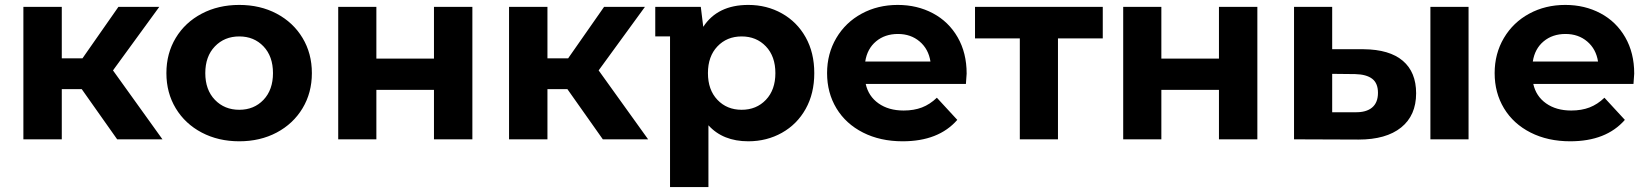

<svg xmlns="http://www.w3.org/2000/svg" viewBox="-20 -566 6704 780"><path d="M312 -204H231V0H75V-538H231V-329H315L461 -538H627L439 -280L640 0H456Z M656 -269Q656 -349 694 -412Q732 -475 799.5 -510.5Q867 -546 952 -546Q1037 -546 1104 -510.5Q1171 -475 1209 -412Q1247 -349 1247 -269Q1247 -189 1209 -126Q1171 -63 1104 -27.5Q1037 8 952 8Q867 8 799.5 -27.5Q732 -63 694 -126Q656 -189 656 -269ZM1089 -269Q1089 -337 1050.5 -377.5Q1012 -418 952 -418Q892 -418 853 -377.5Q814 -337 814 -269Q814 -201 853 -160.5Q892 -120 952 -120Q1012 -120 1050.5 -160.5Q1089 -201 1089 -269Z M1354 -538H1509V-328H1743V-538H1899V0H1743V-201H1509V0H1354Z M2285 -204H2204V0H2048V-538H2204V-329H2288L2434 -538H2600L2412 -280L2613 0H2429Z M3288 -269Q3288 -186 3253 -123.5Q3218 -61 3156.5 -26.5Q3095 8 3020 8Q2917 8 2858 -57V194H2702V-418H2642V-538H2827L2837 -457Q2895 -546 3020 -546Q3095 -546 3156.5 -511.5Q3218 -477 3253 -414.5Q3288 -352 3288 -269ZM3130 -269Q3130 -337 3091.5 -377.5Q3053 -418 2993 -418Q2933 -418 2894.5 -377.5Q2856 -337 2856 -269Q2856 -201 2894.5 -160.5Q2933 -120 2993 -120Q3053 -120 3091.5 -160.5Q3130 -201 3130 -269Z M3904 -225H3497Q3508 -175 3549 -146Q3590 -117 3651 -117Q3693 -117 3725.5 -129.5Q3758 -142 3786 -169L3869 -79Q3793 8 3647 8Q3556 8 3486 -27.5Q3416 -63 3378 -126Q3340 -189 3340 -269Q3340 -348 3377.5 -411.5Q3415 -475 3480.5 -510.5Q3546 -546 3627 -546Q3706 -546 3770 -512Q3834 -478 3870.5 -414.5Q3907 -351 3907 -267Q3907 -264 3904 -225ZM3495 -316H3760Q3752 -367 3716 -397.5Q3680 -428 3628 -428Q3575 -428 3539 -398Q3503 -368 3495 -316Z M4460 -410H4278V0H4123V-410H3941V-538H4460Z M4543 -538H4698V-328H4932V-538H5088V0H4932V-201H4698V0H4543Z M5733 -187Q5733 -97 5672 -48Q5611 1 5499 1L5237 0V-538H5392V-366H5520Q5625 -365 5679 -319Q5733 -273 5733 -187ZM5791 -538H5946V0H5791ZM5578 -189Q5578 -228 5554.5 -246Q5531 -264 5485 -265L5392 -266V-110H5485Q5530 -109 5554 -129Q5578 -149 5578 -189Z M6616 -225H6209Q6220 -175 6261 -146Q6302 -117 6363 -117Q6405 -117 6437.5 -129.5Q6470 -142 6498 -169L6581 -79Q6505 8 6359 8Q6268 8 6198 -27.5Q6128 -63 6090 -126Q6052 -189 6052 -269Q6052 -348 6089.5 -411.5Q6127 -475 6192.5 -510.5Q6258 -546 6339 -546Q6418 -546 6482 -512Q6546 -478 6582.5 -414.5Q6619 -351 6619 -267Q6619 -264 6616 -225ZM6207 -316H6472Q6464 -367 6428 -397.5Q6392 -428 6340 -428Q6287 -428 6251 -398Q6215 -368 6207 -316Z"/></svg>

Font: mBank
Style: Bold
Weight: 700
Designer: Julieta Ulanovsky
Foundry: Julieta Ulanovsky
Version: Version 7.200